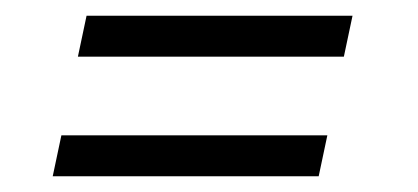

<svg xmlns="http://www.w3.org/2000/svg" viewBox="-20 -361 531 244"><path d="M396 -189 385 -137H47L58 -189ZM428 -341 417 -289H79L90 -341Z"/></svg>

Font: Quattrocento Sans
Style: Italic
Weight: 400
Designer: Pablo Impallari
Foundry: Pablo Impallari, Igino Marini, Brenda Gallo
Version: Version 2.000